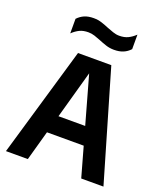

<svg xmlns="http://www.w3.org/2000/svg" viewBox="-145 -884 827 978"><g transform="rotate(20 269.0 -395.0)"><path d="M4.5 0 178.5 -595H359L533 0H412.5L260.5 -541.5H274L123 0ZM108 -161.5 131 -258.5H405L429 -161.5ZM344.5 -673Q321 -673 300.5 -679.8Q280 -686.5 261 -694.5Q244 -701.5 227 -707Q210 -712.5 192.5 -712.5Q165.5 -712.5 146 -703.2Q126.5 -694 107 -675.5V-754.5Q123.5 -772 144.2 -780.8Q165 -789.5 193.5 -789.5Q217 -789.5 237.5 -782.8Q258 -776 277 -768Q294 -761.5 311 -755.5Q328 -749.5 345.5 -749.5Q372.5 -749.5 392.2 -759Q412 -768.5 431 -786.5V-708Q415 -690.5 394.2 -681.8Q373.5 -673 344.5 -673Z"/></g></svg>

Font: Encode Sans SC Condensed SemiBold
Style: Regular
Weight: 600
Width: 3
Designer: Multiple Designers
Foundry: Impallari Type
Version: Version 3.002